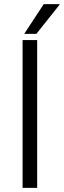

<svg xmlns="http://www.w3.org/2000/svg" viewBox="-20 -915 310 935"><path d="M161 -720V0H90V-720ZM270 -895V-892L157 -750H98L193 -895Z"/></svg>

Font: Chivo Light
Style: Regular
Weight: 300
Designer: Hector Gatti
Foundry: Omnibus-Type
Version: Version 1.007